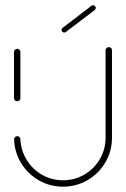

<svg xmlns="http://www.w3.org/2000/svg" viewBox="-20 -702 474 722"><path d="M44.8 -321.1Q39.6 -321.1 36.1 -324.6Q32.6 -328.1 32.6 -333V-506.7Q32.6 -511.5 36.3 -515Q40 -518.5 44.8 -518.5Q49.6 -518.5 53.1 -515Q56.7 -511.5 56.7 -506.7V-333Q56.7 -328.1 53.3 -324.6Q50 -321.1 44.8 -321.1ZM389.3 -524.8Q394.4 -524.8 397.8 -521.5Q401.1 -518.1 401.1 -513V-184.4Q401.1 -134.1 376.5 -91.9Q351.9 -49.6 309.4 -24.8Q267 0 217 0Q168.1 0 126.5 -23.7Q84.8 -47.4 59.8 -88.1Q34.8 -128.9 33 -177.4Q32.6 -182.2 36.3 -186.1Q40 -190 45.2 -190Q50 -190 53.3 -186.7Q56.7 -183.3 56.7 -178.5Q58.5 -136.3 80.4 -100.7Q102.2 -65.2 138.3 -44.6Q174.4 -24.1 217 -24.1Q260.7 -24.1 297.4 -45.6Q334.1 -67 355.6 -103.9Q377 -140.7 377 -184.4V-513Q377 -517.8 380.6 -521.3Q384.1 -524.8 389.3 -524.8ZM221.5 -579.6Q217.4 -579.6 214.4 -582.6Q211.5 -585.6 211.5 -589.6Q211.5 -594.4 215.6 -597.4L324.1 -680.4Q326.3 -682.2 330 -682.2Q334.4 -682.2 337.2 -679.3Q340 -676.3 340 -672.2Q340 -667.4 336.3 -664.4L227.4 -581.5Q225.6 -579.6 221.5 -579.6Z"/></svg>

Font: 26F Galaxy Hebrew Thin
Style: Regular
Weight: 100
Designer: C₂₉H₂₅N₃O₅
Version: Version 1.000